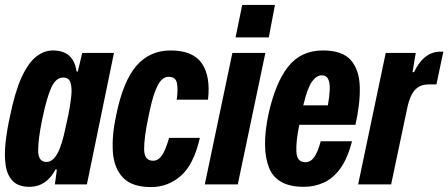

<svg xmlns="http://www.w3.org/2000/svg" viewBox="-24 -749 1821 780"><path d="M96 10Q51 10 28 -13.5Q5 -37 -1 -77.5Q-7 -118 -1.5 -169Q4 -220 16 -274Q37 -377 64 -435.5Q91 -494 123 -519Q155 -544 191 -544Q275 -544 287 -459L292 -458L310 -534H439L329 0H199L207 -60L202 -61Q164 10 96 10ZM165 -91Q190 -91 209 -125Q228 -159 243 -234L254 -284Q262 -324 265.5 -358Q269 -392 262.5 -413Q256 -434 233 -434Q203 -434 184.5 -393.5Q166 -353 148 -267Q131 -185 131 -138Q131 -91 165 -91Z M590 11Q512 11 475.5 -27.5Q439 -66 434.5 -132Q430 -198 448 -281Q476 -419 530 -481.5Q584 -544 669 -544Q760 -544 796 -491.5Q832 -439 821 -344H694Q700 -388 694.5 -412.5Q689 -437 661 -437Q645 -437 631.5 -423.5Q618 -410 605 -375Q592 -340 579 -274Q561 -189 561.5 -142.5Q562 -96 598 -96Q619 -96 634 -118Q649 -140 663 -189H788Q763 -80 710.5 -34.5Q658 11 590 11Z M933 -597 960 -729H1093L1068 -597ZM808 0 920 -534H1054L942 0Z M1210 10Q1100 10 1069 -67.5Q1038 -145 1066 -282Q1094 -411 1146 -477.5Q1198 -544 1288 -544Q1366 -544 1400.5 -505.5Q1435 -467 1437.5 -399Q1440 -331 1420 -242H1192Q1178 -176 1180 -133Q1182 -90 1216 -90Q1238 -90 1252.5 -110.5Q1267 -131 1279 -175H1406Q1388 -105 1358.5 -64.5Q1329 -24 1291 -7Q1253 10 1210 10ZM1283 -443Q1262 -443 1243.5 -417.5Q1225 -392 1208 -321H1308Q1314 -354 1315.5 -381.5Q1317 -409 1310 -426Q1303 -443 1283 -443Z M1431 0 1543 -534H1665L1652 -456H1658Q1696 -536 1760 -539Q1763 -539 1766.5 -539Q1770 -539 1777 -539L1749 -406Q1741 -406 1733.5 -406Q1726 -406 1717 -406Q1680 -406 1659 -380.5Q1638 -355 1627 -294L1565 0Z"/></svg>

Font: Mona Sans Condensed
Style: Bold Italic
Weight: 700
Width: 3
Italic angle: -11.7°
Designer: Deni Anggara
Foundry: GitHub
Version: Version 1.001; ttfautohint (v1.8.4.7-5d5b);gftools[0.9.31]